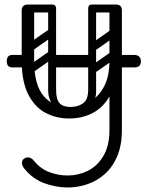

<svg xmlns="http://www.w3.org/2000/svg" viewBox="-20 -520 653 849"><path d="M280 309Q227 309 175.5 290Q124 271 87 225Q77 212 77 200Q77 189 86 182Q94 176 103 176Q119 176 131 192Q160 227 199 241.5Q238 256 280 256Q326 256 368 235.5Q410 215 437 170Q464 125 464 54V-474Q464 -500 492 -500Q519 -500 519 -474V54Q519 122 498.5 170.5Q478 219 443.5 249.5Q409 280 366.5 294.5Q324 309 280 309ZM286 4Q227 4 179.5 -22Q132 -48 104 -104.5Q76 -161 76 -251H131Q131 -144 173.5 -95Q216 -46 286 -46Q332 -46 372.5 -67.5Q413 -89 438.5 -134.5Q464 -180 464 -251H499Q499 -161 470 -104.5Q441 -48 393 -22Q345 4 286 4ZM104 -225Q76 -225 76 -251V-474Q76 -500 104 -500Q131 -500 131 -474V-251Q131 -225 104 -225ZM210 -500Q228 -500 228 -482V-120Q228 -104 210 -104Q193 -104 193 -121V-483Q193 -500 210 -500ZM387 -500Q405 -500 405 -482V-120Q405 -104 387 -104Q370 -104 370 -121V-483Q370 -500 387 -500ZM292 -47 303 -28Q193 -28 193 -121V-219H228V-124Q228 -79 244 -63Q260 -47 292 -47ZM292 -47Q324 -47 347 -63Q370 -79 370 -124V-219H405V-111Q405 -74 368.5 -51Q332 -28 282 -28ZM88 -483Q88 -500 105 -500H208Q227 -500 227 -483Q227 -465 209 -465H106Q88 -465 88 -483ZM372 -483Q372 -500 389 -500H492Q511 -500 511 -483Q511 -465 493 -465H390Q372 -465 372 -483ZM112 -222Q94 -222 74.5 -222Q55 -222 34 -222Q10 -222 10 -249Q10 -277 34 -277H112ZM387 -222Q342 -222 298.5 -222Q255 -222 208 -222V-277H387ZM487 -277H575Q587 -277 595 -270Q603 -263 603 -249Q603 -222 575 -222Q551 -222 529 -222Q507 -222 487 -222ZM133 -303Q118 -292 109 -306Q105 -311 104.5 -318Q104 -325 112 -331L189 -385Q204 -395 214 -381Q218 -375 217.5 -368.5Q217 -362 210 -357ZM133 -205Q118 -194 109 -208Q105 -213 104.5 -220Q104 -227 112 -233L189 -287Q204 -297 214 -283Q218 -277 217.5 -270.5Q217 -264 210 -259ZM410 -303Q395 -292 386 -306Q382 -311 381.5 -318Q381 -325 389 -331L466 -385Q481 -395 491 -381Q495 -375 494.5 -368.5Q494 -362 487 -357ZM410 -205Q395 -194 386 -208Q382 -213 381.5 -220Q381 -227 389 -233L466 -287Q481 -297 491 -283Q495 -277 494.5 -270.5Q494 -264 487 -259Z"/></svg>

Font: Agu Display Uzo
Style: Regular
Weight: 400
Designer: Oluwaseun Badejo
Version: Version 1.103